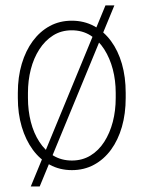

<svg xmlns="http://www.w3.org/2000/svg" viewBox="-20 -614 526 704"><path d="M399.4 -594.2 125.5 69.8H92.8L366.7 -594.2ZM45.4 -254.9V-273.4Q45.4 -331.5 59.8 -379.9Q74.2 -428.2 100.3 -463.6Q126.5 -499 162.6 -518.6Q198.7 -538.1 243.2 -538.1Q288.1 -538.1 324.5 -518.6Q360.8 -499 387 -463.6Q413.1 -428.2 427 -379.9Q440.9 -331.5 440.9 -273.4V-254.9Q440.9 -197.3 427 -148.9Q413.1 -100.6 387 -64.9Q360.8 -29.3 324.5 -9.8Q288.1 9.8 243.7 9.8Q199.2 9.8 162.8 -9.8Q126.5 -29.3 100.3 -64.9Q74.2 -100.6 59.8 -148.9Q45.4 -197.3 45.4 -254.9ZM82.5 -273.4V-254.9Q82.5 -208.5 93 -167.2Q103.5 -126 124.3 -94Q145 -62 175 -43.7Q205.1 -25.4 243.7 -25.4Q281.7 -25.4 311.8 -43.7Q341.8 -62 362.3 -94Q382.8 -126 393.6 -167.2Q404.3 -208.5 404.3 -254.9V-273.4Q404.3 -318.8 393.6 -359.9Q382.8 -400.9 362.3 -433.1Q341.8 -465.3 311.8 -484.1Q281.7 -502.9 243.2 -502.9Q204.6 -502.9 174.8 -484.1Q145 -465.3 124.3 -433.1Q103.5 -400.9 93 -359.9Q82.5 -318.8 82.5 -273.4Z"/></svg>

Font: Roboto Condensed ExtraLight
Style: Regular
Weight: 250
Designer: Christian Robertson
Foundry: Google
Version: Version 3.008; 2023